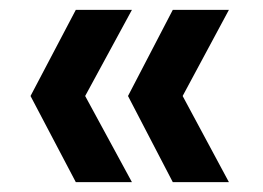

<svg xmlns="http://www.w3.org/2000/svg" viewBox="-20 -490 535 390"><path d="M331 -120 240 -295 331 -470H445L351 -295L445 -120ZM134 -120 42 -295 134 -470H248L153 -295L248 -120Z"/></svg>

Font: DM Sans 18pt SemiBold
Style: Regular
Weight: 600
Designer: Colophon Foundry, Jonny Pinhorn
Foundry: Colophon Foundry
Version: Version 4.004;gftools[0.9.30]